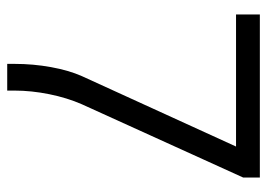

<svg xmlns="http://www.w3.org/2000/svg" viewBox="-124 -616 740 532"><g transform="rotate(90 246.0 -350.0)"><path d="M157 -20Q157 -72 166 -121.5Q175 -171 191 -207L386 -634H20V-700H472V-654L269 -207Q251 -166 241 -116.5Q231 -67 231 -20V0H157Z"/></g></svg>

Font: Stavian Regular
Style: Regular
Weight: 400
Version: Version 1.000; ttfautohint (v1.6)